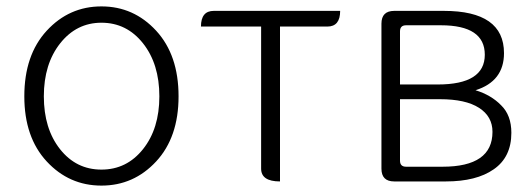

<svg xmlns="http://www.w3.org/2000/svg" viewBox="-20 -567 1664 600"><path d="M56 -266Q56 -395 126 -471Q196 -547 297 -547Q398 -547 468 -471Q538 -395 538 -266Q538 -138 468 -62.5Q398 13 297 13Q196 13 126 -62.5Q56 -138 56 -266ZM297 -496Q219 -496 168 -431.5Q117 -367 117 -266Q117 -165 167.5 -101Q218 -37 297 -37Q376 -37 427 -101Q478 -165 478 -266Q478 -367 427 -431.5Q376 -496 297 -496Z M855 0Q796 0 796 -40V-484H608Q608 -533 648 -533H1043Q1043 -484 1003 -484H855V0Z M1212 0Q1172 0 1172 -40V-493Q1172 -533 1212 -533H1367Q1555 -533 1555 -401Q1555 -313 1466 -285Q1515 -270 1546 -238Q1578 -207 1578 -152Q1578 -76 1523 -38Q1469 0 1373 0ZM1230 -303H1348Q1495 -303 1495 -396Q1495 -488 1358 -488H1249Q1230 -488 1230 -469ZM1230 -65Q1230 -46 1249 -46H1363Q1519 -46 1519 -155Q1519 -203 1477 -230Q1435 -257 1355 -257H1230Z"/></svg>

Font: Swei Half Moon CJK SC
Style: Light
Weight: 300
Version: Version 2.071